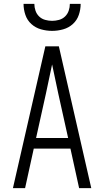

<svg xmlns="http://www.w3.org/2000/svg" viewBox="-20 -975 540 995"><path d="M47 0 215 -735H285L453 0H390L345 -205H155L110 0ZM333 -260 282 -490Q274 -528 266 -565.5Q258 -603 250 -641Q242 -603 234 -565.5Q226 -528 218 -490L167 -260ZM250 -815Q221 -815 192.5 -823Q164 -831 142.5 -850.5Q121 -870 111.5 -898Q102 -926 102 -955H158Q158 -937 164 -919.5Q170 -902 183 -889.5Q196 -877 214 -872Q232 -867 250 -867Q268 -867 286 -872Q304 -877 317 -889.5Q330 -902 336 -919.5Q342 -937 342 -955H398Q398 -926 388.5 -898Q379 -870 357.5 -850.5Q336 -831 307.5 -823Q279 -815 250 -815Z"/></svg>

Font: Iosevka Fixed Light
Style: Regular
Weight: 300
Monospace: yes
Designer: Belleve Invis
Foundry: Belleve Invis
Version: Version 32.3.0